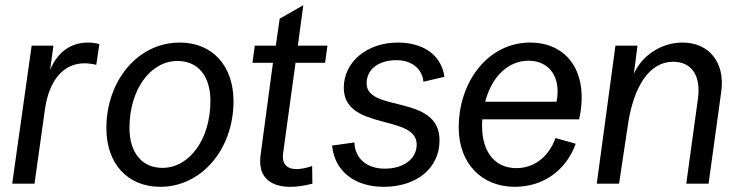

<svg xmlns="http://www.w3.org/2000/svg" viewBox="-20 -708 2849 740"><path d="M27 0H113L153 -285C169 -400 225 -464 306 -464C320 -464 335 -462 351 -458L363 -538C348 -542 334 -544 319 -544C253 -544 201 -507 173 -438L186 -532H102Z M598 12C756 12 880 -132 880 -318C880 -453 800 -544 673 -544C511 -544 390 -397 390 -214C390 -78 471 12 598 12ZM606 -61C527 -61 479 -120 479 -215C479 -363 560 -473 664 -473C744 -473 791 -414 791 -319C791 -171 710 -61 606 -61Z M1184 0 1183 -68C1105 -42 1064 -60 1071 -116L1119 -466H1233L1242 -532H1128L1149 -688L1058 -636L1043 -532H962L953 -466H1032L984 -108C971 -7 1048 35 1184 0Z M1459 12C1587 12 1674 -61 1674 -167C1674 -347 1393 -273 1393 -387C1393 -441 1439 -476 1508 -476C1566 -476 1607 -444 1612 -393L1693 -412C1679 -508 1596 -544 1514 -544C1394 -544 1305 -469 1305 -370C1305 -203 1586 -269 1586 -151C1586 -95 1535 -58 1463 -58C1395 -58 1348 -96 1346 -159L1260 -147C1269 -50 1345 12 1459 12Z M1964 12C2073 12 2161 -50 2199 -154L2121 -176C2096 -106 2041 -60 1970 -60C1888 -60 1838 -122 1838 -222C1838 -231 1838 -239 1839 -248H2212C2252 -428 2167 -544 2023 -544C1865 -544 1748 -398 1748 -216C1748 -79 1836 12 1964 12ZM1850 -316C1875 -411 1937 -474 2017 -474C2095 -474 2144 -413 2125 -316Z M2280 0H2366L2399 -220C2421 -377 2484 -470 2574 -470C2647 -470 2682 -415 2670 -328L2625 0H2711L2760 -356C2775 -468 2712 -544 2611 -544C2532 -544 2457 -498 2423 -424L2437 -532H2352Z"/></svg>

Font: Ronzino Oblique
Style: Italic
Weight: 400
Italic angle: -8°
Designer: Nunzio Mazzaferro
Foundry: Collletttivo
Version: Version 1.000;Glyphs 3.3 (3337)